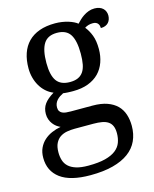

<svg xmlns="http://www.w3.org/2000/svg" viewBox="-120 -647 778 968"><g transform="rotate(-15 269.0 -163.5)"><path d="M525.9 -515.1Q525.9 -504.4 522.7 -494.9Q519.5 -485.4 513.2 -478.3Q506.8 -471.2 496.8 -467Q486.8 -462.9 473.1 -462.9Q473.1 -468.8 471.7 -474.6Q470.2 -480.5 466.6 -485.6Q462.9 -490.7 456.5 -493.9Q450.2 -497.1 439.9 -497.1Q427.2 -497.1 417 -494.1Q406.7 -491.2 397 -484.9Q414.1 -463.9 425 -435.3Q436 -406.7 436 -363.8Q436 -326.7 424.8 -295.2Q413.6 -263.7 391.4 -240.7Q369.1 -217.8 335.2 -204.8Q301.3 -191.9 255.9 -191.9Q250 -191.9 242.7 -192.1Q235.4 -192.4 228 -192.6Q220.7 -192.9 214.4 -193.6Q208 -194.3 204.1 -194.8Q194.3 -189.9 185.5 -184.1Q176.8 -178.2 170.2 -170.9Q163.6 -163.6 159.7 -154.3Q155.8 -145 155.8 -133.8Q155.8 -121.6 160.4 -114.3Q165 -106.9 173.3 -102.8Q181.6 -98.6 193.1 -97.4Q204.6 -96.2 217.8 -96.2H331.1Q376 -96.2 407.2 -85Q438.5 -73.7 458.3 -54Q478 -34.2 487.1 -6.6Q496.1 21 496.1 53.2Q496.1 96.2 480.2 130.9Q464.4 165.5 431.6 189.7Q398.9 213.9 348.9 227.1Q298.8 240.2 231 240.2Q126.5 240.2 74.7 201.7Q22.9 163.1 22.9 94.2Q22.9 64.9 33.2 43Q43.5 21 60.8 5.4Q78.1 -10.3 100.6 -20Q123 -29.8 147.9 -34.2Q137.7 -38.6 127.9 -45.9Q118.2 -53.2 110.4 -63.5Q102.5 -73.7 97.7 -86.9Q92.8 -100.1 92.8 -116.2Q92.8 -146 108.4 -167.7Q124 -189.5 158.2 -210Q136.7 -218.8 119.9 -234.1Q103 -249.5 91.6 -269.3Q80.1 -289.1 74 -312.5Q67.9 -335.9 67.9 -360.8Q67.9 -404.3 79.6 -438.5Q91.3 -472.7 114.7 -496.6Q138.2 -520.5 173.3 -533.2Q208.5 -545.9 255.9 -545.9Q273.9 -545.9 291.5 -543.2Q309.1 -540.5 324 -535.9Q338.9 -531.2 350.8 -525.4Q362.8 -519.5 370.1 -513.2Q377.4 -521 387.2 -530.5Q397 -540 409.2 -548.1Q421.4 -556.2 435.8 -561.5Q450.2 -566.9 466.8 -566.9Q481.9 -566.9 492.9 -562.7Q503.9 -558.6 511.2 -551.5Q518.6 -544.4 522.2 -534.9Q525.9 -525.4 525.9 -515.1ZM104 87.9Q104 109.9 109.9 128.9Q115.7 147.9 130.4 161.6Q145 175.3 169.9 183.1Q194.8 190.9 232.9 190.9Q286.6 190.9 321.5 181.9Q356.4 172.9 377 156.7Q397.5 140.6 405.8 118.4Q414.1 96.2 414.1 69.8Q414.1 46.9 407.5 32Q400.9 17.1 387.9 8.5Q375 0 356 -3.4Q336.9 -6.8 312 -6.8H213.9Q192.9 -6.8 173.1 -3.2Q153.3 0.5 137.9 10.7Q122.6 21 113.3 39.6Q104 58.1 104 87.9ZM162.1 -363.8Q162.1 -299.8 183.3 -270Q204.6 -240.2 252.9 -240.2Q277.3 -240.2 294.2 -247.6Q311 -254.9 321.8 -270Q332.5 -285.2 337.2 -308.8Q341.8 -332.5 341.8 -365.2Q341.8 -432.6 321.3 -464.8Q300.8 -497.1 252 -497.1Q203.6 -497.1 182.9 -464.1Q162.1 -431.2 162.1 -363.8Z"/></g></svg>

Font: Droid Serif
Style: Regular
Weight: 400
Version: Version 1.00 build 112